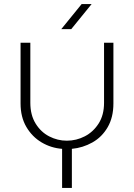

<svg xmlns="http://www.w3.org/2000/svg" viewBox="-20 -720 658 943"><path d="M285 203V11Q231 7 184.5 -20.5Q138 -48 109.5 -96.5Q81 -145 81 -212V-510H129V-215Q129 -155 155 -113Q181 -71 222 -50Q263 -29 308 -29Q355 -29 396.5 -50.5Q438 -72 464.5 -113.5Q491 -155 491 -215V-510H537V-212Q537 -144 509 -95.5Q481 -47 434 -20.5Q387 6 333 11V203ZM281 -577 381 -700H430L330 -577Z"/></svg>

Font: MuseoModerno Thin ExtraLight
Style: Regular
Weight: 250
Version: Version 1.002